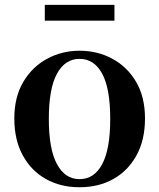

<svg xmlns="http://www.w3.org/2000/svg" viewBox="-20 -763 663 799"><path d="M311 16.2Q231.7 16.2 170.5 -18.3Q109.3 -52.8 74.5 -117Q39.6 -181.2 39.6 -269.8Q39.6 -359.1 76.8 -422Q114 -484.9 175.9 -518.4Q237.8 -551.9 311 -551.9Q385.1 -551.9 447.1 -518.8Q509 -485.6 546.2 -422.7Q583.4 -359.8 583.4 -269.8Q583.4 -180.5 548 -116.3Q512.6 -52 451.4 -17.9Q390.2 16.2 311 16.2ZM311 -17.5Q372 -17.5 405.4 -80.1Q438.7 -142.6 438.7 -268.1Q438.7 -394.2 405.4 -456.1Q372 -518 311 -518Q250.7 -518 217 -456.1Q183.2 -394.2 183.2 -268.1Q183.2 -142.6 217 -80.1Q250.7 -17.5 311 -17.5ZM166.4 -677.1V-742.8H456.3V-677.1Z"/></svg>

Font: Noto Serif SC ExtraLight
Style: Regular
Weight: 200
Designer: Ryoko NISHIZUKA 西塚涼子 (kana & ideographs); Frank Grießhammer (Latin, Greek & Cyrillic); Wenlong ZHANG 张文龙 (bopomofo); San
Foundry: Adobe
Version: Version 2.002-H1;hotconv 1.1.0;makeotfexe 2.6.0